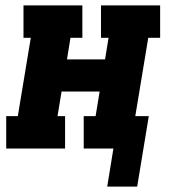

<svg xmlns="http://www.w3.org/2000/svg" viewBox="-20 -550 640 711"><path d="M488 141H377L400 0H290V-120H334L349 -211H208L193 -120H221V0H3V-120H46L94 -410H67V-530H285V-410H241L228 -330H369L382 -410H354V-530H573V-410H529L481 -120H531Z"/></svg>

Font: Iosevka Slab HvExObl
Style: Regular
Weight: 900
Width: 7
Italic angle: -9°
Monospace: yes
Designer: Belleve Invis
Foundry: Belleve Invis
Version: Version 11.1.1; ttfautohint (v1.8.3)